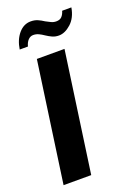

<svg xmlns="http://www.w3.org/2000/svg" viewBox="-127 -692 520 744"><g transform="rotate(-20 133.0 -320.0)"><path d="M2 0 72 -495H186L116 0ZM184 -551Q169 -551 157 -556.5Q145 -562 133 -570Q123 -577 112.5 -582Q102 -587 90 -587Q78 -587 69 -577.5Q60 -568 56 -552H22Q28 -591 49 -615.5Q70 -640 99 -640Q115 -640 127.5 -634.5Q140 -629 152 -621Q163 -615 172.5 -610.5Q182 -606 193 -606Q208 -606 216 -614.5Q224 -623 228 -637H266Q259 -596 234 -573.5Q209 -551 184 -551Z"/></g></svg>

Font: Alumni Sans Thin
Style: Bold Italic
Weight: 700
Italic angle: -8°
Version: Version 1.016